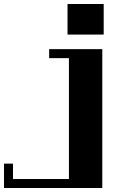

<svg xmlns="http://www.w3.org/2000/svg" viewBox="-226 -715 591 961"><path d="M286 -469V226H-206V104H-161V181H119V-424H20V-469ZM293 -542H112V-695H293Z"/></svg>

Font: Geostar Fill
Style: Regular
Weight: 400
Designer: Joe Prince
Foundry: Joe Prince
Version: Version 1.002